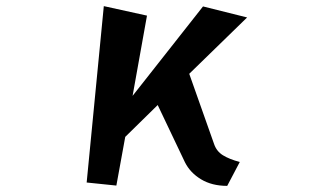

<svg xmlns="http://www.w3.org/2000/svg" viewBox="-20 -596 1040 627"><path d="M722 11Q672 11 636.5 -10.5Q601 -32 584 -66L495 -253L389 -149L360 10L263 0L319 -576L460 -545L413 -283L643 -575L787 -539L598 -355L679 -126Q687 -102 708 -89Q729 -76 763 -67Z"/></svg>

Font: RocknRoll One
Style: Regular
Weight: 400
Designer: Fontworks Inc.
Foundry: Fontworks Inc.
Version: Version 1.100